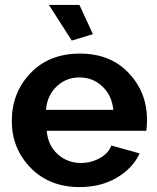

<svg xmlns="http://www.w3.org/2000/svg" viewBox="-20 -751 639 781"><path d="M179 -731H303L358 -612L272 -586ZM304 10Q181 10 104.5 -68.5Q28 -147 28 -259Q28 -374 104 -453.5Q180 -533 305 -533Q429 -533 503.5 -454Q578 -375 578 -264Q578 -236 575 -219H170Q175 -159 215 -123.5Q255 -88 309 -88Q350 -88 385.5 -107.5Q421 -127 433 -159L548 -127Q519 -65 454 -27.5Q389 10 304 10ZM167 -304H441Q435 -363 396.5 -399.5Q358 -436 303 -436Q249 -436 210.5 -399.5Q172 -363 167 -304Z"/></svg>

Font: Raleway-v4020
Style: Bold
Weight: 700
Designer: Matt McInerney, Pablo Impallari, Rodrigo Fuenzalida
Foundry: Matt McInerney, Pablo Impallari, Rodrigo Fuenzalida
Version: Version 4.020;PS 004.020;hotconv 1.0.88;makeotf.lib2.5.64775